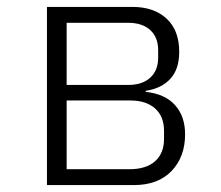

<svg xmlns="http://www.w3.org/2000/svg" viewBox="-20 -536 640 556"><path d="M116 -516H363Q426 -516 462.5 -482Q499 -448 499 -386Q499 -336 473.5 -308Q448 -280 402 -273V-270Q458 -264 487 -231.5Q516 -199 516 -147Q516 -82 477 -41Q438 0 367 0H116ZM355 -46Q403 -46 429 -69Q455 -92 455 -134V-157Q455 -199 429 -222Q403 -245 358 -245H173V-46ZM351 -290Q392 -290 415 -311Q438 -332 438 -369V-391Q438 -428 415 -449Q392 -470 351 -470H173V-290Z"/></svg>

Font: IBM Plex Mono Light
Style: Regular
Weight: 300
Monospace: yes
Designer: Mike Abbink, Paul van der Laan, Pieter van Rosmalen
Foundry: Bold Monday
Version: Version 2.3